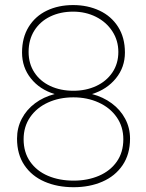

<svg xmlns="http://www.w3.org/2000/svg" viewBox="-20 -741 587 770"><path d="M275.4 9.8Q210 9.8 158.7 -12.5Q107.4 -34.7 77.9 -78.4Q48.3 -122.1 48.3 -185.1Q48.3 -228.5 67.4 -264.9Q86.4 -301.3 120.4 -326.7Q154.3 -352.1 199.2 -363.8Q139.6 -381.8 104 -426.3Q68.4 -470.7 68.4 -530.3Q68.4 -590.3 95 -633.3Q121.6 -676.3 168 -698.5Q214.4 -720.7 273.4 -720.7Q331.5 -720.7 378.9 -698.5Q426.3 -676.3 453.6 -633.3Q481 -590.3 481 -530.3Q481 -471.2 444.8 -426.8Q408.7 -382.3 349.1 -363.8Q393.6 -352.1 428 -326.7Q462.4 -301.3 481.9 -264.9Q501.5 -228.5 501.5 -185.1Q501.5 -122.6 471.7 -78.6Q441.9 -34.7 390.6 -12.5Q339.4 9.8 275.4 9.8ZM273.4 -694.3Q222.2 -694.3 181.6 -674.8Q141.1 -655.3 117.9 -618.7Q94.7 -582 94.7 -532.7Q94.7 -485.8 117.9 -450.4Q141.1 -415 181.9 -396Q222.7 -377 274.4 -377Q324.7 -377 365.7 -396Q406.7 -415 430.7 -450.4Q454.6 -485.8 454.6 -532.7Q454.6 -578.6 430.4 -615.7Q406.2 -652.8 364.7 -673.6Q323.2 -694.3 273.4 -694.3ZM274.4 -350.6Q217.8 -350.6 172.4 -329.8Q127 -309.1 100.8 -271Q74.7 -232.9 74.7 -182.6Q74.7 -130.4 100.8 -92.8Q127 -55.2 172.4 -35.9Q217.8 -16.6 275.4 -16.6Q331.5 -16.6 377 -36.1Q422.4 -55.7 448.5 -93Q474.6 -130.4 474.6 -182.6Q474.6 -232.9 448 -271Q421.4 -309.1 375.7 -329.8Q330.1 -350.6 274.4 -350.6Z"/></svg>

Font: Mardoto Thin
Style: Regular
Weight: 250
Designer: Christian Robertson, Vahan Hovhannisyan
Foundry: Google
Version: Version 1.000